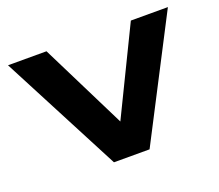

<svg xmlns="http://www.w3.org/2000/svg" viewBox="-91 -628 863 755"><g transform="rotate(-20 341.0 -250.5)"><path d="M267 0 6 -501H167L351 -131H340L520 -501H675L416 0Z"/></g></svg>

Font: Nunito Sans 7pt Expanded
Style: Bold
Weight: 700
Width: 7
Designer: Vernon Adams
Foundry: Vernon Adams
Version: Version 3.101;gftools[0.9.27]